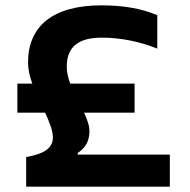

<svg xmlns="http://www.w3.org/2000/svg" viewBox="-20 -699 712 719"><path d="M484 -386H243C235 -407 230 -428 230 -449C230 -524 274 -558 361 -558C433 -558 504 -543 569 -517V-642C508 -668 438 -679 360 -679C178 -679 85 -601 85 -465C85 -439 91 -413 101 -386H45V-277H149C165 -242 178 -210 178 -184C178 -146 148 -123 78 -111V0H616V-120H271V-126C300 -145 315 -171 315 -208C315 -229 306 -252 295 -277H484Z"/></svg>

Font: LT Wave Alt Bold
Style: Regular
Weight: 700
Designer: Daniel Lyons
Version: Version 2.5 (Glyphs App)